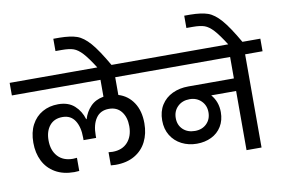

<svg xmlns="http://www.w3.org/2000/svg" viewBox="-120 -1155 1945 1323"><g transform="rotate(-10 853.0 -493.5)"><path d="M699 -652V-528Q765 -508 803.5 -450Q842 -392 842 -305Q842 -233 814 -177Q786 -121 731 -89Q676 -57 598 -57Q590 -57 564 -59V-151L592 -149Q660 -149 698 -191Q736 -233 736 -303Q736 -366 705 -405.5Q674 -445 618 -445Q558 -445 527.5 -400.5Q497 -356 497 -281V-263H409V-281Q409 -355 380 -400Q351 -445 293 -445Q235 -445 203 -406Q171 -367 171 -303Q171 -233 209 -191Q247 -149 315 -149L343 -151V-59Q317 -57 309 -57Q231 -57 176 -89Q121 -121 93 -177Q65 -233 65 -305Q65 -378 92.5 -430Q120 -482 168.5 -509.5Q217 -537 279 -537Q350 -537 392.5 -498.5Q435 -460 452 -402H455Q470 -452 504.5 -488Q539 -524 596 -534V-652H-24V-740H930V-652Z M592 -736Q543 -813 512 -846.5Q481 -880 451.5 -890.5Q422 -901 370 -901H325V-987H368Q445 -986 489.5 -970.5Q534 -955 579.5 -903Q625 -851 691 -736Z M1730 -652H1608V0H1503V-414H1329Q1374 -362 1374 -289Q1374 -232 1348 -189.5Q1322 -147 1276.5 -125Q1231 -103 1175 -103Q1117 -103 1069 -127.5Q1021 -152 993.5 -197Q966 -242 966 -302Q966 -365 994.5 -410Q1023 -455 1072.5 -478.5Q1122 -502 1184 -502H1503V-652H883V-740H1730ZM1177 -192Q1227 -192 1258.5 -223Q1290 -254 1290 -303Q1290 -351 1258 -382.5Q1226 -414 1177 -414Q1126 -414 1093.5 -382.5Q1061 -351 1061 -302Q1061 -253 1093 -222.5Q1125 -192 1177 -192Z M1508 -736Q1459 -813 1428 -846.5Q1397 -880 1367.5 -890.5Q1338 -901 1286 -901H1241V-987H1284Q1361 -986 1405.5 -970.5Q1450 -955 1495.5 -903Q1541 -851 1607 -736Z"/></g></svg>

Font: A Bank Premium Med
Style: Regular
Weight: 500
Designer: Ninad Kale (Devanagari), Jonny Pinhorn (Latin), Htun Naung (Myanmar)
Foundry: Indian Type Foundry
Version: 4.004